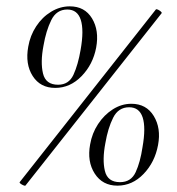

<svg xmlns="http://www.w3.org/2000/svg" viewBox="-20 -580 557 605"><path d="M60 5Q59 6 54 4Q49 2 45 -1Q41 -4 42 -6L471 -550Q473 -552 478 -549.5Q483 -547 487 -543.5Q491 -540 489 -538ZM350 5Q303 5 278.5 -33Q254 -71 264 -125Q270 -160 289 -189Q308 -218 335.5 -235.5Q363 -253 394 -253Q441 -253 464.5 -214.5Q488 -176 478 -123Q468 -69 432.5 -32Q397 5 350 5ZM358 -6Q393 -6 407.5 -37.5Q422 -69 429 -116Q440 -178 429.5 -210Q419 -242 387 -242Q353 -242 336.5 -209Q320 -176 312 -129Q302 -77 310.5 -41.5Q319 -6 358 -6ZM154 -303Q107 -303 83 -340.5Q59 -378 69 -433Q75 -468 94 -497Q113 -526 141 -543Q169 -560 200 -560Q247 -560 270 -522Q293 -484 283 -430Q273 -377 237 -340Q201 -303 154 -303ZM163 -313Q197 -313 211.5 -344.5Q226 -376 234 -423Q245 -485 234.5 -517.5Q224 -550 192 -550Q158 -550 141.5 -516.5Q125 -483 117 -436Q107 -384 115.5 -348.5Q124 -313 163 -313Z"/></svg>

Font: Cormorant Garamond Light
Style: Italic
Weight: 300
Italic angle: -10°
Designer: Christian Thalmann (Catharsis Fonts)
Foundry: Catharsis Fonts
Version: Version 4.001